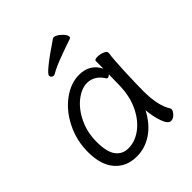

<svg xmlns="http://www.w3.org/2000/svg" viewBox="-203 -838 980 980"><g transform="rotate(-45 287.5 -347.5)"><path d="M355 -634Q344 -630 312.5 -618.5Q281 -607 258 -597Q235 -587 219 -577Q213 -574 208 -574Q201 -574 196 -579Q191 -584 191 -591Q191 -611 341 -712Q343 -713 347 -713Q362 -713 384 -693Q406 -673 406 -659Q406 -652 399 -649ZM476 -193Q476 -89 511 -35Q513 -31 513 -29Q513 -17 499 -2Q485 13 469 13Q448 13 433.5 -28Q419 -69 415 -118Q379 -50 327.5 -16Q276 18 217 18Q143 18 99.5 -32Q56 -82 56 -175Q56 -257 91.5 -329Q127 -401 184.5 -443.5Q242 -486 303 -486Q380 -486 413 -420V-475Q413 -485 434 -485Q453 -485 471 -477.5Q489 -470 489 -459V-457Q483 -419 479.5 -331.5Q476 -244 476 -193ZM395 -371Q391 -371 388 -375Q372 -402 349.5 -415Q327 -428 303 -428Q262 -428 220 -395Q178 -362 151 -305Q124 -248 124 -180Q124 -108 148.5 -75Q173 -42 216 -42Q264 -42 307.5 -74Q351 -106 379 -162.5Q407 -219 410 -291Q411 -301 411 -335L412 -380Q403 -371 395 -371Z"/></g></svg>

Font: Fusion Kai T
Style: Regular
Weight: 400
Designer: Fontworks Inc.
Version: Version 24.134;May 13, 2024